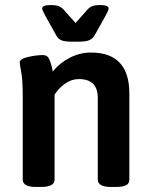

<svg xmlns="http://www.w3.org/2000/svg" viewBox="-20 -738 597 760"><path d="M70 -27V-355Q70 -422 64 -453Q58 -484 58 -491Q58 -505 91 -512.5Q124 -520 150 -520Q167 -520 174 -505.5Q181 -491 184.5 -475.5Q188 -460 189 -455Q215 -488 255.5 -509Q296 -530 340 -530Q492 -530 492 -368V-27Q492 -12 479.5 -5Q467 2 439 2H420Q367 2 367 -27V-351Q367 -425 292 -425Q263 -425 237.5 -407Q212 -389 196 -363V-27Q196 2 143 2H123Q70 2 70 -27ZM202 -599 159 -676Q147 -698 147 -704Q147 -711 155 -714.5Q163 -718 181 -718Q203 -718 215 -712.5Q227 -707 238 -693L279 -647L320 -693Q331 -707 342.5 -712.5Q354 -718 376 -718Q394 -718 402 -714.5Q410 -711 410 -704Q410 -698 398 -676L355 -599Q347 -585 333.5 -579Q320 -573 290 -573H267Q236 -573 223 -578.5Q210 -584 202 -599Z"/></svg>

Font: Asap-SemiBold
Style: Regular
Weight: 600
Designer: Pablo Cosgaya
Foundry: Omnibus-Type
Version: Version 2.000; ttfautohint (v1.8)